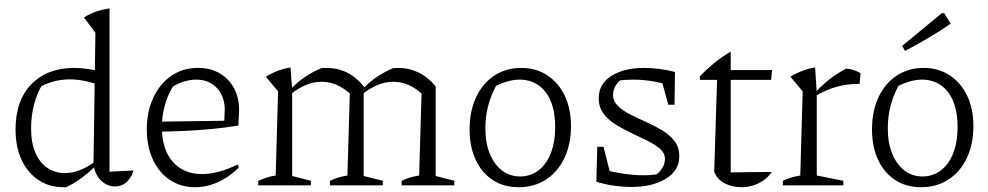

<svg xmlns="http://www.w3.org/2000/svg" viewBox="-20 -775 4133 803"><path d="M246 8Q186 8 141 -22Q96 -52 70.5 -106Q45 -160 45 -233Q45 -355 111.5 -423Q178 -491 290 -491Q320 -491 352 -486Q384 -481 419 -471L407 -415Q334 -443 272 -443Q234 -443 199.5 -433Q165 -423 131 -403L158 -423Q135 -386 122.5 -338Q110 -290 110 -238Q110 -178 128 -136Q146 -94 178.5 -72.5Q211 -51 252 -51Q281 -51 313 -63Q345 -75 378 -100V-79Q352 -54 321.5 -31Q291 -8 256 8Q253 8 251 8Q249 8 246 8ZM460 5Q441 5 421.5 -5.5Q402 -16 388.5 -37Q375 -58 371 -88L379 -638L331 -702Q355 -717 380.5 -726Q406 -735 438 -740V-57L538 -62Q532 -40 519.5 -24.5Q507 -9 492 -2Q477 5 460 5ZM402 -754 401 -755H402Z M796 8Q736 8 690.5 -22.5Q645 -53 619.5 -107.5Q594 -162 594 -234Q594 -308 621 -366Q648 -424 696 -457.5Q744 -491 808 -491Q860 -491 898.5 -468.5Q937 -446 958.5 -406.5Q980 -367 980 -315L977 -250Q922 -241 870.5 -236Q819 -231 761.5 -228Q704 -225 631 -224L632 -266L918 -270L920 -315Q920 -372 887 -407Q854 -442 801 -442Q777 -442 751 -434.5Q725 -427 703 -413Q680 -375 668.5 -331.5Q657 -288 657 -244Q657 -150 702.5 -98.5Q748 -47 825 -47Q892 -47 974 -87L979 -74Q938 -34 891 -13Q844 8 796 8Z M1060 0V-19Q1074 -25 1091 -31Q1108 -37 1133 -41L1143 -393L1092 -454Q1140 -484 1195 -493L1202 -400V-39L1280 -19V0ZM1360 0V-19Q1375 -26 1392 -31.5Q1409 -37 1433 -41L1443 -384L1505 -409L1501 -397V-39L1581 -19V0ZM1443 -384Q1388 -433 1325 -433Q1260 -433 1196 -381L1194 -400Q1224 -432 1256 -453.5Q1288 -475 1324 -490Q1329 -490 1334.5 -490.5Q1340 -491 1345 -491Q1392 -491 1431.5 -471.5Q1471 -452 1505 -409ZM1660 0V-19Q1675 -26 1691.5 -31.5Q1708 -37 1733 -41L1743 -384L1802 -414V-39L1880 -19V0ZM1743 -384Q1688 -433 1625 -433Q1561 -433 1495 -381V-400Q1524 -432 1556.5 -453.5Q1589 -475 1624 -490Q1630 -490 1635 -490.5Q1640 -491 1645 -491Q1690 -491 1729 -472.5Q1768 -454 1802 -414Z M2149 8Q2087 8 2041 -22Q1995 -52 1969.5 -106.5Q1944 -161 1944 -233Q1944 -310 1971 -368Q1998 -426 2047 -458.5Q2096 -491 2160 -491Q2222 -491 2269 -460Q2316 -429 2342 -374.5Q2368 -320 2368 -248Q2368 -172 2340.5 -114Q2313 -56 2263.5 -24Q2214 8 2149 8ZM2155 -37Q2198 -37 2231.5 -62Q2265 -87 2283.5 -134Q2302 -181 2302 -244Q2302 -306 2284 -350.5Q2266 -395 2232 -418.5Q2198 -442 2153 -442Q2125 -442 2094 -432Q2063 -422 2028 -402L2062 -429Q2036 -385 2023 -337.5Q2010 -290 2010 -239Q2010 -177 2028.5 -132Q2047 -87 2079.5 -62Q2112 -37 2155 -37Z M2620 7Q2587 7 2550 2Q2513 -3 2474 -15L2498 -67Q2544 -55 2588 -48.5Q2632 -42 2674 -42Q2690 -42 2706 -43.5Q2722 -45 2738 -47L2705 -33Q2727 -42 2744 -63.5Q2761 -85 2761 -110Q2761 -134 2741 -152Q2721 -170 2689.5 -185.5Q2658 -201 2623 -217.5Q2588 -234 2556 -253.5Q2524 -273 2504 -300Q2484 -327 2484 -364Q2484 -424 2537 -457.5Q2590 -491 2674 -491Q2704 -491 2736.5 -487Q2769 -483 2803 -474L2786 -418Q2743 -430 2704 -436Q2665 -442 2629 -442Q2613 -442 2597.5 -441Q2582 -440 2564 -438L2588 -447Q2566 -437 2555 -417.5Q2544 -398 2544 -378Q2544 -352 2564.5 -332Q2585 -312 2616.5 -296Q2648 -280 2683 -264.5Q2718 -249 2749.5 -230Q2781 -211 2801 -185Q2821 -159 2821 -122Q2821 -62 2765 -27.5Q2709 7 2620 7ZM2474 -15 2478 -161H2504L2541 -15ZM2775 -337 2737 -475 2803 -474 2801 -337Z M3036 -559V-482H3209L3205 -441H3036V-54L3208 -56Q3194 -35 3173 -20.5Q3152 -6 3128.5 1Q3105 8 3081 8Q3043 8 3011.5 -8Q2980 -24 2967 -56L2979 -441H2907V-456Q2935 -485 2966.5 -511Q2998 -537 3036 -559Z M3575 -424Q3477 -426 3390 -373V-389Q3420 -421 3452 -445.5Q3484 -470 3519 -488Q3536 -487 3550.5 -482Q3565 -477 3579 -469ZM3254 0V-19Q3269 -26 3286 -31.5Q3303 -37 3327 -41L3337 -393L3286 -454Q3334 -484 3389 -493L3396 -387V-41L3507 -19V0Z M3832 8Q3770 8 3724 -22Q3678 -52 3652.5 -106.5Q3627 -161 3627 -233Q3627 -310 3654 -368Q3681 -426 3730 -458.5Q3779 -491 3843 -491Q3905 -491 3952 -460Q3999 -429 4025 -374.5Q4051 -320 4051 -248Q4051 -172 4023.5 -114Q3996 -56 3946.5 -24Q3897 8 3832 8ZM3838 -37Q3881 -37 3914.5 -62Q3948 -87 3966.5 -134Q3985 -181 3985 -244Q3985 -306 3967 -350.5Q3949 -395 3915 -418.5Q3881 -442 3836 -442Q3808 -442 3777 -432Q3746 -422 3711 -402L3745 -429Q3719 -385 3706 -337.5Q3693 -290 3693 -239Q3693 -177 3711.5 -132Q3730 -87 3762.5 -62Q3795 -37 3838 -37ZM3765 -562 3753 -583 3919 -720H3929L3956 -676Q3910 -644 3862 -616Q3814 -588 3765 -562Z"/></svg>

Font: Piazzolla 24pt Light
Style: Regular
Weight: 300
Designer: Juan Pablo del Peral
Foundry: Huerta Tipografica
Version: Version 2.005